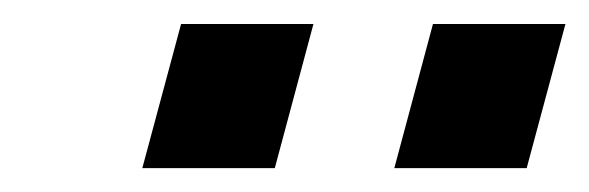

<svg xmlns="http://www.w3.org/2000/svg" viewBox="-20 -770 491 160"><path d="M451.2 -750H340.8L308.6 -629.9H418.9ZM241.2 -750H130.9L98.6 -629.9H209Z"/></svg>

Font: FreeUniversal
Style: BoldItalic
Weight: 700
Italic angle: -11°
Version: Version 1.001